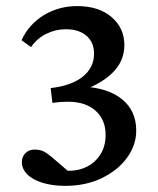

<svg xmlns="http://www.w3.org/2000/svg" viewBox="-20 -602 518 631"><path d="M241.2 -301.8 249 -317.4Q333 -314.5 380.4 -276.4Q427.7 -238.3 427.7 -172.9Q427.7 -125 397.5 -83.5Q367.2 -42 314.5 -16.6Q261.7 8.8 194.3 8.8Q153.3 8.8 120.6 -1Q87.9 -10.7 69.8 -28.8Q51.8 -46.9 51.8 -69.3Q51.8 -86.9 63.5 -98.6Q75.2 -110.4 92.8 -110.4Q110.4 -110.4 122.1 -105Q133.8 -99.6 152.3 -84L215.8 -29.3L173.8 -43.9Q217.8 -36.1 252 -48.3Q286.1 -60.5 306.6 -89.4Q327.1 -118.2 327.1 -158.2Q327.1 -209 293.9 -238.3Q260.7 -267.6 204.1 -267.6Q190.4 -267.6 177.2 -266.6Q164.1 -265.6 152.3 -263.7L146.5 -312.5Q214.8 -320.3 252 -350.1Q289.1 -379.9 289.1 -425.8Q289.1 -462.9 264.2 -484.4Q239.3 -505.9 196.3 -505.9Q163.1 -505.9 132.8 -491.2Q102.5 -476.6 82 -447.3L50.8 -469.7Q74.2 -521.5 123.5 -551.8Q172.9 -582 233.4 -582Q304.7 -582 346.7 -545.9Q388.7 -509.8 388.7 -454.1Q388.7 -399.4 347.7 -360.8Q306.6 -322.3 241.2 -301.8Z"/></svg>

Font: Crimson Pro Medium
Style: Regular
Weight: 500
Designer: Jacques Le Bailly
Foundry: Baron von Fonthausen
Version: Version 1.003